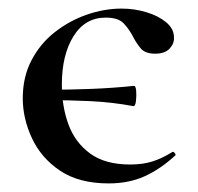

<svg xmlns="http://www.w3.org/2000/svg" viewBox="-20 -415 460 447"><path d="M290 -168Q242 -177 191 -179.5Q140 -182 84 -182V-206Q140 -206 191.5 -208Q243 -210 291 -215Q296 -216 297 -204Q298 -192 296.5 -179.5Q295 -167 290 -168ZM233 12Q164 12 120 -17.5Q76 -47 54.5 -93Q33 -139 33 -186Q33 -236 53.5 -275Q74 -314 108 -340.5Q142 -367 182.5 -381Q223 -395 263 -395Q293 -395 321 -386.5Q349 -378 367 -363Q385 -348 385 -328Q386 -314 375 -302Q364 -290 341 -290Q318 -290 307.5 -302.5Q297 -315 289 -331Q280 -348 267.5 -361Q255 -374 226 -374Q178 -374 151 -330.5Q124 -287 124 -218Q124 -167 139.5 -125Q155 -83 190 -57.5Q225 -32 283 -32Q312 -32 334.5 -39Q357 -46 381 -61Q383 -63 386.5 -59Q390 -55 388 -53Q353 -21 316.5 -4.5Q280 12 233 12Z"/></svg>

Font: Cormorant SemiBold
Style: Regular
Weight: 600
Designer: Christian Thalmann (Catharsis Fonts)
Foundry: Catharsis Fonts
Version: Version 4.000